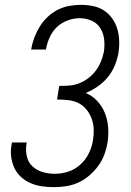

<svg xmlns="http://www.w3.org/2000/svg" viewBox="-20 -763 540 791"><path d="M202 8Q177 8 152.5 4.5Q128 1 106 -8.5Q84 -18 66.5 -34Q49 -50 39 -71.5Q29 -93 26 -118Q23 -143 28 -168L29 -176H90L89 -170Q85 -144 90.5 -119Q96 -94 114 -77.5Q132 -61 156 -54Q180 -47 206 -47Q234 -47 261.5 -56Q289 -65 311 -85Q333 -105 346 -131.5Q359 -158 363 -185Q367 -209 366 -231.5Q365 -254 357.5 -274.5Q350 -295 336 -312Q322 -329 303 -338.5Q284 -348 261 -350.5Q238 -353 215 -353L224 -409Q245 -409 265.5 -410.5Q286 -412 306.5 -420Q327 -428 344.5 -441.5Q362 -455 375 -472.5Q388 -490 396 -510Q404 -530 408 -550Q412 -576 409 -601.5Q406 -627 393 -647.5Q380 -668 357 -678Q334 -688 308 -688Q284 -688 259 -679Q234 -670 215 -652Q196 -634 185 -610Q174 -586 170 -562L169 -559H108L109 -562Q113 -586 122 -609.5Q131 -633 144 -654Q157 -675 176 -693Q195 -711 217.5 -722.5Q240 -734 264.5 -738.5Q289 -743 313 -743Q339 -743 363.5 -738Q388 -733 408 -720Q428 -707 442 -687.5Q456 -668 463 -644.5Q470 -621 471 -595.5Q472 -570 468 -544Q463 -518 452.5 -492.5Q442 -467 424 -445Q406 -423 382 -406.5Q358 -390 333 -380Q360 -369 380.5 -347Q401 -325 412 -297.5Q423 -270 425.5 -239Q428 -208 423 -176Q419 -151 410 -126.5Q401 -102 385 -80Q369 -58 348 -40Q327 -22 303 -11Q279 0 253 4Q227 8 202 8Z"/></svg>

Font: Iosevka Light
Style: Italic
Weight: 300
Italic angle: -9°
Monospace: yes
Designer: Belleve Invis
Foundry: Belleve Invis
Version: Version 32.5.0; ttfautohint (v1.8.4)